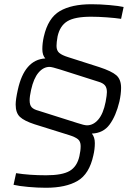

<svg xmlns="http://www.w3.org/2000/svg" viewBox="-20 -716 644 907"><path d="M44 157 56 102Q118 112 198 112Q274 112 309 91.5Q344 71 355 22Q361 -4 361 -26Q361 -48 348 -58.5Q335 -69 306 -78L143 -129Q94 -145 74 -164Q54 -183 54 -222Q54 -246 64 -291Q95 -434 194 -440Q180 -455 180 -484Q180 -512 187 -543Q207 -631 262.5 -663.5Q318 -696 412 -696Q453 -696 497.5 -692Q542 -688 564 -683L552 -627Q526 -631 485.5 -634Q445 -637 410 -637Q333 -637 298 -615.5Q263 -594 252 -544Q247 -516 247 -499Q247 -477 260 -466Q273 -455 302 -446L449 -399Q507 -380 529.5 -360.5Q552 -341 552 -301Q552 -272 544 -236Q528 -169 498 -128Q468 -87 414 -85Q428 -68 428 -40Q428 -11 421 18Q402 106 346.5 138.5Q291 171 197 171Q157 171 113 167Q69 163 44 157ZM479 -235Q485 -267 485 -281Q485 -302 475.5 -313Q466 -324 445 -330L263 -388Q225 -400 214 -400Q185 -400 162 -373Q139 -346 127 -292Q120 -261 120 -242Q120 -220 129.5 -209.5Q139 -199 162 -193L345 -135Q378 -124 391 -124Q421 -124 444.5 -151.5Q468 -179 479 -235Z"/></svg>

Font: Saira Semi Condensed Light
Style: Italic
Weight: 300
Width: 4
Italic angle: -12°
Designer: Hector Gatti with collaboration of the Omnibus-Type team
Foundry: Omnibus-Type
Version: Version 1.001; ttfautohint (v1.8)